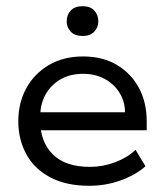

<svg xmlns="http://www.w3.org/2000/svg" viewBox="-20 -589 532 619"><path d="M268 10Q193 10 141.5 -17.5Q90 -45 64.5 -92.5Q39 -140 39 -198Q39 -257 64.5 -304Q90 -351 137 -379Q184 -407 248 -407Q312 -407 358 -379Q404 -351 428.5 -304.5Q453 -258 453 -198V-169H83V-227H383Q383 -260 366.5 -288Q350 -316 319.5 -333.5Q289 -351 248 -351Q205 -351 174 -332.5Q143 -314 126.5 -283.5Q110 -253 110 -218V-198Q110 -131 150.5 -91Q191 -51 270 -51Q312 -51 351.5 -66Q391 -81 417 -106L449 -53Q416 -24 368 -7Q320 10 268 10ZM247 -473Q221 -473 208 -487Q195 -501 195 -520Q195 -541 208 -555Q221 -569 247 -569Q271 -569 284 -555Q297 -541 297 -520Q297 -501 284 -487Q271 -473 247 -473Z"/></svg>

Font: Rokkitt
Style: Regular
Weight: 400
Designer: Vernon Adams
Foundry: Vernon Adams
Version: Version 3.103